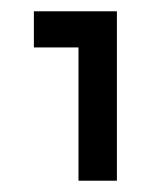

<svg xmlns="http://www.w3.org/2000/svg" viewBox="-20 -720 287 340"><path d="M40 -636V-700H187V-400H119V-636Z"/></svg>

Font: Syne ExtraBold
Style: Regular
Weight: 800
Designer: Lucas Descroix
Foundry: Bonjour Monde
Version: Version 2.200; ttfautohint (v1.8.4)